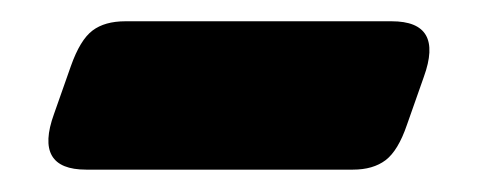

<svg xmlns="http://www.w3.org/2000/svg" viewBox="-20 -362 438 176"><path d="M339 -342.5Q387 -342.5 368.5 -291.5L353 -247.5Q345 -224 333.5 -215.2Q322 -206.5 303.5 -206.5H59Q11 -206.5 29.5 -257.5L45 -301.5Q53.5 -325.5 64.8 -334Q76 -342.5 95 -342.5Z"/></svg>

Font: Fraunces Black
Style: Regular
Weight: 900
Version: Version 1.000;[b76b70a41]